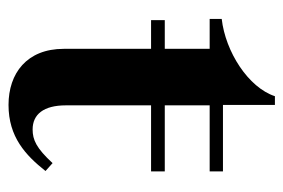

<svg xmlns="http://www.w3.org/2000/svg" viewBox="-130 -540 681 462"><g transform="rotate(90 211.0 -309.5)"><path d="M29 -365V-332H98V-122C98 -33 157 11 233 11C310 11 354 -30 392 -78L373 -95C337 -56 317 -47 292 -47C256 -47 234 -73 234 -127V-332H393V-365H234V-473H393V-505H233V-630H212C191 -566 105 -511 26 -502V-473H98V-365Z"/></g></svg>

Font: Ortica Linear
Style: Bold
Weight: 700
Designer: Benedetta Bovani
Foundry: Collletttivo
Version: Version 2.000;Glyphs 3.1.2 (3151)